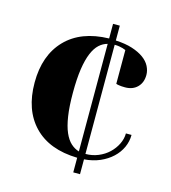

<svg xmlns="http://www.w3.org/2000/svg" viewBox="-101 -662 732 824"><g transform="rotate(15 265.0 -250.0)"><path d="M330 -580V-514Q373 -512 404 -502Q435 -492 455.5 -477Q476 -462 485.5 -443Q495 -424 495 -405Q495 -371 474.5 -350.5Q454 -330 420 -330Q412 -330 404.5 -330.5Q397 -331 392 -332Q385 -333 380 -335V-485Q374 -487 366 -490Q359 -492 350 -493.5Q341 -495 330 -495V-10Q360 -10 386.5 -21Q413 -32 432.5 -50.5Q452 -69 463.5 -92.5Q475 -116 475 -140H500Q500 -111 488 -84.5Q476 -58 453.5 -37Q431 -16 400 -2.5Q369 11 330 14V80H300V15Q175 12 107.5 -58Q40 -128 40 -250Q40 -371 108 -441.5Q176 -512 300 -515V-580ZM210 -250Q210 -189 216.5 -146.5Q223 -104 235 -76.5Q247 -49 263.5 -34Q280 -19 300 -13V-491Q280 -486 263.5 -471Q247 -456 235 -427.5Q223 -399 216.5 -355.5Q210 -312 210 -250Z"/></g></svg>

Font: Yeseva One
Style: Regular
Weight: 400
Designer: Jovanny Lemonad
Foundry: Jovanny Lemonad
Version: Version 2.001; ttfautohint (v0.91) -l 8 -r 50 -G 200 -x 0 -w